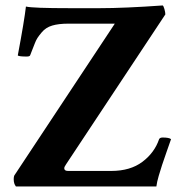

<svg xmlns="http://www.w3.org/2000/svg" viewBox="-20 -670 660 690"><path d="M37.1 0Q29.3 -9.8 29.3 -25.4Q29.3 -38.1 33.2 -42L392.6 -585H225.6Q190.4 -585 167.5 -578.1Q144.5 -571.3 129.9 -553.7Q120.1 -542 114.7 -533.7Q109.4 -525.4 105.5 -515.1Q101.6 -504.9 93.8 -485.4L88.9 -472.7Q87.9 -466.8 76.2 -466.8Q47.9 -466.8 43.9 -470.7Q67.4 -595.7 73.2 -646.5Q96.7 -640.6 231.4 -640.6H337.9Q382.8 -640.6 439.5 -643.1Q496.1 -645.5 564.5 -650.4Q567.4 -649.4 570.8 -637.7Q574.2 -626 574.2 -618.2L217.8 -80.1Q210.9 -70.3 210.9 -65.4Q210.9 -55.7 224.6 -55.7H379.9Q448.2 -55.7 491.7 -88.4Q535.2 -121.1 551.8 -169.9Q554.7 -175.8 564.5 -175.8Q587.9 -175.8 594.7 -169.9Q588.9 -153.3 578.6 -124Q568.4 -94.7 562.5 -77.1Q556.6 -59.6 550.3 -37.6Q543.9 -15.6 542 0Z"/></svg>

Font: Crimson Text
Style: Bold
Weight: 700
Designer: Sebastian Kosch
Foundry: Sebastian Kosch
Version: Version 1.100